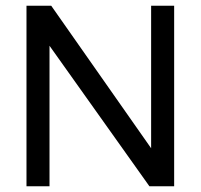

<svg xmlns="http://www.w3.org/2000/svg" viewBox="-20 -647 697 667"><path d="M585 0H499L152 -488V0H72V-627H158L505 -132V-627H585Z"/></svg>

Font: Blinker
Style: Regular
Weight: 400
Designer: Juergen Huber
Foundry: supertype
Version: 1.017